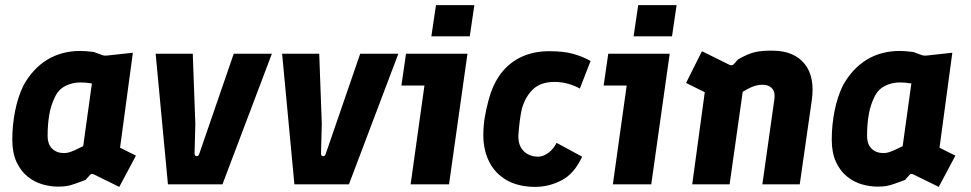

<svg xmlns="http://www.w3.org/2000/svg" viewBox="-20 -720 3793 750"><path d="M207 9Q177 9 145.5 0Q114 -9 87.5 -30.5Q61 -52 44.5 -87.5Q28 -123 28 -175Q28 -231 39 -286.5Q50 -342 72 -387Q109 -453 165 -487Q221 -521 294 -521Q305 -521 317 -520Q329 -519 346 -517L382 -504Q388 -502 398 -503L499 -514L449 -143L511 -112L446 10L346 -39Q336 -43 332 -37L314 -17Q289 -8 272.5 -2Q256 4 241.5 6.5Q227 9 207 9ZM230 -122Q239 -122 248.5 -124.5Q258 -127 271.5 -133Q285 -139 305 -149L339 -394Q315 -398 294 -398Q263 -398 236 -384.5Q209 -371 195 -342Q179 -310 172.5 -272Q166 -234 166 -190Q166 -156 184 -139Q202 -122 230 -122Z M636 0 588 -510H733L743 -236L740 -120Q740 -111 747.5 -110Q755 -109 758 -118L893 -510H1042L849 0Z M1130 0 1082 -510H1227L1237 -236L1234 -120Q1234 -111 1241.5 -110Q1249 -109 1252 -118L1387 -510H1536L1343 0Z M1584 0 1638 -386H1548L1566 -510H1806L1734 0ZM1665 -578 1683 -700H1833L1815 -578Z M2071 10Q2006 10 1960.5 -15.5Q1915 -41 1891.5 -87Q1868 -133 1868 -192Q1868 -227 1873.5 -260.5Q1879 -294 1888 -327Q1905 -392 1938 -434.5Q1971 -477 2018.5 -498.5Q2066 -520 2125 -520Q2181 -520 2217.5 -510Q2254 -500 2287 -482L2245 -374Q2226 -385 2200 -392.5Q2174 -400 2146 -400Q2093 -400 2063 -372Q2033 -344 2019 -297Q2014 -275 2010.5 -249Q2007 -223 2005 -191Q2004 -164 2014 -145.5Q2024 -127 2042 -117.5Q2060 -108 2082 -108Q2094 -108 2107 -114Q2120 -120 2132.5 -132Q2145 -144 2154 -162L2254 -108Q2223 -41 2173.5 -15.5Q2124 10 2071 10Z M2374 0 2428 -386H2338L2356 -510H2596L2524 0ZM2455 -578 2473 -700H2623L2605 -578Z M2684 0 2745 -448 2807 -323 2660 -396 2722 -520 2829 -467Q2840 -462 2847 -470L2863 -488Q2903 -511 2932 -517Q2961 -523 3001 -522Q3082 -521 3123 -470.5Q3164 -420 3151 -328L3104 0H2958L3005 -333Q3009 -360 2996 -374.5Q2983 -389 2958 -389Q2943 -389 2928.5 -384.5Q2914 -380 2898 -371Q2882 -362 2862 -349L2884 -381L2830 0Z M3408 9Q3378 9 3346.5 0Q3315 -9 3288.5 -30.5Q3262 -52 3245.5 -87.5Q3229 -123 3229 -175Q3229 -231 3240 -286.5Q3251 -342 3273 -387Q3310 -453 3366 -487Q3422 -521 3495 -521Q3506 -521 3518 -520Q3530 -519 3547 -517L3583 -504Q3589 -502 3599 -503L3700 -514L3650 -143L3712 -112L3647 10L3547 -39Q3537 -43 3533 -37L3515 -17Q3490 -8 3473.5 -2Q3457 4 3442.5 6.5Q3428 9 3408 9ZM3431 -122Q3440 -122 3449.5 -124.5Q3459 -127 3472.5 -133Q3486 -139 3506 -149L3540 -394Q3516 -398 3495 -398Q3464 -398 3437 -384.5Q3410 -371 3396 -342Q3380 -310 3373.5 -272Q3367 -234 3367 -190Q3367 -156 3385 -139Q3403 -122 3431 -122Z"/></svg>

Font: Finlandica
Style: Italic
Weight: 400
Italic angle: -8°
Designer: Niklas Ekholm, Juho Hiilivirta, Jaakko Suomalainen
Foundry: Helsinki Type Studio
Version: Version 1.064